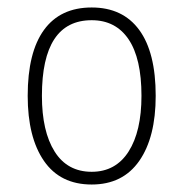

<svg xmlns="http://www.w3.org/2000/svg" viewBox="-20 -483 490 513"><path d="M225 10Q141 10 97.5 -53Q54 -116 54 -227Q54 -343 97.5 -403Q141 -463 225 -463Q308 -463 352 -403Q396 -343 396 -227Q396 -116 352 -53Q308 10 225 10ZM225 -24Q289 -24 323.5 -78Q358 -132 358 -227Q358 -327 323.5 -378Q289 -429 225 -429Q92 -429 92 -227Q92 -132 126 -78Q160 -24 225 -24Z"/></svg>

Font: Noto Sans Thai Cond ExtLt
Style: Regular
Weight: 200
Width: 3
Designer: Monotype Design Team
Foundry: Monotype Imaging Inc.
Version: Version 2.002; ttfautohint (v1.8.4.7-5d5b)